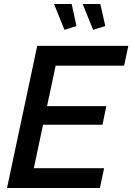

<svg xmlns="http://www.w3.org/2000/svg" viewBox="-20 -939 661 959"><path d="M166 -710H621L600 -611H258L215 -409H511L492 -316H195L149 -99H500L479 0H15ZM393 -919H481L506 -809L445 -790ZM250 -919H338L362 -809L302 -790Z"/></svg>

Font: Raleway SemiBold
Style: Italic
Weight: 600
Italic angle: -12°
Designer: Matt McInerney, Pablo Impallari, Rodrigo Fuenzalida
Foundry: Matt McInerney, Pablo Impallari, Rodrigo Fuenzalida
Version: Version 4.026